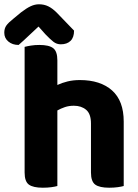

<svg xmlns="http://www.w3.org/2000/svg" viewBox="-43 -870 643 897"><path d="M225 -1Q215 2 197 4.5Q179 7 157 7Q112 7 92 -7.5Q72 -22 72 -64V-651Q83 -654 101 -657Q119 -660 141 -660Q186 -660 205.5 -645Q225 -630 225 -588V-473Q246 -483 272.5 -489.5Q299 -496 330 -496Q426 -496 480.5 -447.5Q535 -399 535 -302V-1Q525 2 507 4.5Q489 7 467 7Q422 7 402 -7.5Q382 -22 382 -64V-293Q382 -338 359.5 -357Q337 -376 302 -376Q279 -376 260 -369.5Q241 -363 225 -354ZM137 -746Q114 -725 90.5 -702.5Q67 -680 44 -660Q15 -660 -4 -676Q-23 -692 -23 -717Q-23 -737 -13.5 -750.5Q-4 -764 20 -783L55 -812Q81 -832 100.5 -841Q120 -850 139 -850Q163 -850 182.5 -840.5Q202 -831 222 -811L303 -727Q303 -695 286.5 -679Q270 -663 241 -663Q222 -663 207 -674.5Q192 -686 169 -710Z"/></svg>

Font: Baloo 2 Latin
Style: Bold
Weight: 400
Designer: Sarang Kulkarni and Ek Type
Foundry: Ek Type
Version: Version 1.001